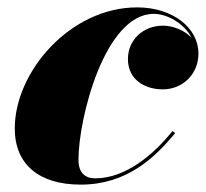

<svg xmlns="http://www.w3.org/2000/svg" viewBox="-20 -490 558 520"><path d="M454.5 -129.5 447 -135C397 -72.5 321 -7 238 -7C211.5 -7 192.5 -21 192.5 -57C192.5 -170 264 -452.5 396.5 -452.5C432 -452.5 478.5 -427.5 499 -387.5C480 -408 448.5 -420.5 421.5 -420.5C368 -420.5 326.5 -382.5 326.5 -330C326.5 -275 371 -248 421 -248C475 -248 517.5 -289.5 517.5 -345C517.5 -414 448.5 -470 351.5 -470C170.5 -470 20 -296 20 -142C20 -45 85.5 10 198.5 10C324.5 10 400 -64 454.5 -129.5Z"/></svg>

Font: Bodoni* 24pt Fatface
Style: Italic
Weight: 900
Italic angle: -13°
Version: Version 2.3